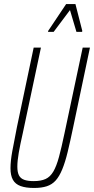

<svg xmlns="http://www.w3.org/2000/svg" viewBox="-20 -924 466 952"><path d="M149 8Q108 8 82 -1.5Q56 -11 44 -32.5Q32 -54 32 -90Q32 -125 41 -174.5Q50 -224 64 -294L147 -688H183L93 -264Q80 -207 73 -166.5Q66 -126 66 -98Q66 -70 74 -54.5Q82 -39 100 -32.5Q118 -26 147 -26Q183 -26 206 -36.5Q229 -47 244.5 -73.5Q260 -100 272.5 -146Q285 -192 300 -264L390 -688H426L343 -294Q328 -222 315.5 -170.5Q303 -119 288.5 -84Q274 -49 256 -29Q238 -9 212 -0.5Q186 8 149 8ZM218 -766 219 -771 308 -904H354L388 -771L387 -766H359L327 -874L246 -766Z"/></svg>

Font: Saira ExtraCondensed Thin
Style: Italic
Weight: 250
Width: 2
Italic angle: -12°
Designer: Hector Gatti with collaboration of the Omnibus-Type team
Foundry: Omnibus-Type
Version: Version 1.101